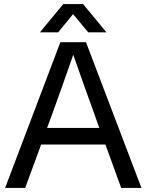

<svg xmlns="http://www.w3.org/2000/svg" viewBox="-20 -918 715 938"><path d="M181 -212 103 0H5L275 -712H400L671 0H572L495 -212ZM442 -358Q381 -526 339 -648H337Q295 -526 234 -358L210 -293H465ZM386 -898 500 -760H411L337 -849L264 -760H175L289 -898Z"/></svg>

Font: CST
Style: Regular
Weight: 400
Version: Version 1.00